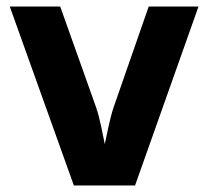

<svg xmlns="http://www.w3.org/2000/svg" viewBox="-20 -570 640 590"><path d="M395 0 590 -550H437L329 -240C317 -204 308 -154 302 -127C296 -154 288 -204 275 -241L165 -550H10L207 0Z"/></svg>

Font: Tekne LDO ExtraBold
Style: Regular
Weight: 800
Monospace: yes
Designer: Alessio Laiso, Mario Rullo, Paolo Rosset
Foundry: Alessio Laiso
Version: Version 1.000;hotconv 1.0.109;makeotfexe 2.5.65596